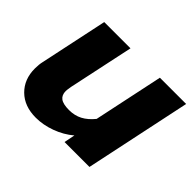

<svg xmlns="http://www.w3.org/2000/svg" viewBox="-127 -715 910 910"><g transform="rotate(45 328.5 -260.0)"><path d="M31 -147Q31 -174 36 -195L108 -535H284L214 -206Q210 -182 210 -175Q210 -148 227.5 -135Q245 -122 285 -122Q322 -122 351.5 -137.5Q381 -153 407 -185L481 -535H657L544 0H377L388 -55Q349 -22 298.5 -3.5Q248 15 199 15Q122 15 76.5 -30Q31 -75 31 -147Z"/></g></svg>

Font: Prompt Bold
Style: Bold Italic
Weight: 700
Italic angle: -12°
Designer: Katatrad Team
Foundry: CadsonDemak
Version: Version 1.000